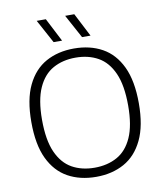

<svg xmlns="http://www.w3.org/2000/svg" viewBox="-100 -1027 957 1117"><g transform="rotate(-10 378.0 -468.0)"><path d="M378 9Q283 9 211.5 -30.5Q140 -70 100.2 -153.5Q60.5 -237 60.5 -370Q60.5 -503 100.8 -586.5Q141 -670 212.5 -709.5Q284 -749 378 -749Q473 -749 544.5 -709.5Q616 -670 655.8 -586.2Q695.5 -502.5 695.5 -370Q695.5 -237.5 655.2 -153.8Q615 -70 543.5 -30.5Q472 9 378 9ZM378 -45Q454 -45 511.2 -76.8Q568.5 -108.5 600.2 -179.5Q632 -250.5 632 -367.5Q632 -487.5 600 -559.2Q568 -631 511 -663Q454 -695 378 -695Q302.5 -695 245.2 -663.2Q188 -631.5 156 -560.5Q124 -489.5 124 -372.5Q124 -252.5 156 -180.8Q188 -109 245 -77Q302 -45 378 -45ZM437 -806 361.5 -945H415.5L487 -806ZM269 -806 193.5 -945H247.5L319 -806Z"/></g></svg>

Font: Encode Sans SmExp Lt
Style: Regular
Weight: 300
Width: 6
Designer: Multiple Designers
Foundry: Impallari Type
Version: Version 3.002; ttfautohint (v1.8.3) -l 8 -r 50 -G 200 -x 14 